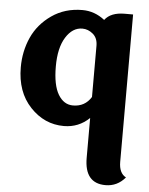

<svg xmlns="http://www.w3.org/2000/svg" viewBox="-56 -579 692 893"><g transform="rotate(5 290.5 -133.0)"><path d="M372 -374Q372 -410 349.5 -429Q327 -448 300 -448Q254 -448 223 -398.5Q192 -349 192 -262Q192 -175 218 -131.5Q244 -88 287 -88Q343 -88 372 -135ZM529 -534V154Q529 207 562 224Q525 268 470 268Q372 268 372 149V-37Q322 11 253 11Q162 11 96 -59Q30 -129 30 -244Q30 -319 59 -383.5Q88 -448 149.5 -491Q211 -534 293 -534Q350 -534 397 -497Q425 -534 490 -534Z"/></g></svg>

Font: Laila
Style: Bold
Weight: 700
Designer: Hitesh Malaviya
Foundry: Indian Type Foundry
Version: Version 1.302;PS 1.0;hotconv 1.0.78;makeotf.lib2.5.61930; tt